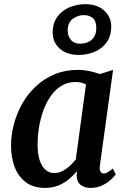

<svg xmlns="http://www.w3.org/2000/svg" viewBox="-20 -910 618 940"><path d="M469 -99.5Q466 -78 472.2 -69.2Q478.5 -60.5 488 -60.5Q496 -60.5 506.2 -66.2Q516.5 -72 532.5 -85L546.5 -56Q541.5 -48.5 525 -32.5Q508.5 -16.5 482.5 -3.2Q456.5 10 423.5 10Q394 10 375 -4.8Q356 -19.5 355 -51.5L357.5 -72.5Q340.5 -52.5 318.2 -33.5Q296 -14.5 266.8 -2.2Q237.5 10 200.5 10Q143.5 10 106.5 -17.8Q69.5 -45.5 51.8 -92.2Q34 -139 34 -196.5Q34 -249 48 -302Q62 -355 89 -402.8Q116 -450.5 156 -487.8Q196 -525 247.8 -546.5Q299.5 -568 362.5 -568Q388 -568 417.8 -561.8Q447.5 -555.5 468.5 -547.5L533.5 -567.5ZM401 -497Q389.5 -503 376.2 -505.8Q363 -508.5 349.5 -508.5Q311 -508.5 281.2 -490.2Q251.5 -472 229.2 -440.8Q207 -409.5 192.5 -369.8Q178 -330 171 -286.8Q164 -243.5 164 -202Q164 -157.5 174 -126.2Q184 -95 202.2 -79Q220.5 -63 245 -63Q262.5 -63 277.8 -69Q293 -75 306.2 -85Q319.5 -95 330.8 -106.5Q342 -118 351 -129ZM365.5 -641Q307.5 -641 272.8 -671.8Q238 -702.5 238 -751.5Q238 -789.5 253 -815.8Q268 -842 292 -858.5Q316 -875 343.8 -882.2Q371.5 -889.5 397 -889.5Q457 -889.5 490.8 -857.8Q524.5 -826 524.5 -780.5Q524.5 -732.5 501.2 -701.5Q478 -670.5 441.8 -655.8Q405.5 -641 365.5 -641ZM372 -696Q390 -696 408.2 -702.8Q426.5 -709.5 439 -726.8Q451.5 -744 451.5 -774.5Q451.5 -805.5 435 -820.8Q418.5 -836 389 -836Q362.5 -836 337 -818.2Q311.5 -800.5 311.5 -760Q311.5 -734.5 326.8 -715.2Q342 -696 372 -696Z"/></svg>

Font: Merriweather SemiBold
Style: Italic
Weight: 600
Italic angle: -7.8°
Version: Version 2.101